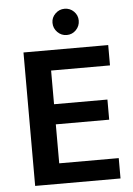

<svg xmlns="http://www.w3.org/2000/svg" viewBox="-56 -860 625 903"><g transform="rotate(-5 256.0 -409.0)"><path d="M73 -630H473V-534H195V-375H447V-280H195V-96H476V0H73ZM221 -757Q221 -782 239.5 -800Q258 -818 283 -818Q309 -818 327 -800Q345 -782 345 -757Q345 -731 327 -712.5Q309 -694 283 -694Q258 -694 239.5 -712.5Q221 -731 221 -757Z"/></g></svg>

Font: Mukta Mahee SemiBold
Style: Regular
Weight: 600
Designer: Shuchita Grover, Noopur Datye, Girish Dalvi, Yashodeep Gholap
Foundry: Ek Type
Version: Version 2.538;PS 1.000;hotconv 16.6.51;makeotf.lib2.5.65220;